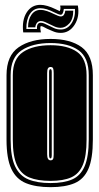

<svg xmlns="http://www.w3.org/2000/svg" viewBox="-20 -763 411 794"><path d="M189 11Q128 11 87.5 -5.5Q47 -22 27 -64.5Q7 -107 7 -185V-452Q7 -533 57 -567.5Q107 -602 189 -602Q271 -602 317.5 -568Q364 -534 364 -452V-186Q364 -107 345.5 -64.5Q327 -22 288.5 -5.5Q250 11 189 11ZM189 -6Q244 -6 278.5 -21Q313 -36 330 -75.5Q347 -115 347 -186V-452Q347 -525 305 -555Q263 -585 189 -585Q115 -585 69.5 -555Q24 -525 24 -452V-185Q24 -114 42.5 -75Q61 -36 97.5 -21Q134 -6 189 -6ZM189 -15Q136 -15 101.5 -29Q67 -43 50 -80Q33 -117 33 -185V-452Q33 -520 75.5 -548Q118 -576 189 -576Q259 -576 298.5 -548.5Q338 -521 338 -452V-186Q338 -118 322.5 -81Q307 -44 274.5 -29.5Q242 -15 189 -15ZM189 -100Q196 -100 199 -104.5Q202 -109 202 -125V-461Q202 -475 199.5 -480.5Q197 -486 189 -486Q182 -486 178.5 -480.5Q175 -475 175 -461V-125Q175 -100 189 -100ZM189 -108Q183 -108 183 -122V-465Q183 -477 189 -477Q194 -477 194 -465V-122Q194 -108 189 -108ZM231 -627Q214 -627 199.5 -633.5Q185 -640 175 -644Q165 -649 159.5 -652Q154 -655 149 -655Q148 -655 147 -650.5Q146 -646 149 -629H76Q70 -679 90 -711Q110 -743 147 -743Q173 -743 210 -725Q220 -720 227 -717Q228 -719 229.5 -724Q231 -729 229 -740H302Q310 -694 288.5 -660.5Q267 -627 231 -627ZM231 -641Q258 -641 275 -665.5Q292 -690 290 -726H244Q241 -702 231 -702Q224 -702 204 -712Q171 -729 147 -729Q119 -729 103.5 -705Q88 -681 89 -643H133Q131 -669 149 -669Q156 -669 164 -665.5Q172 -662 182 -657Q192 -652 204 -646.5Q216 -641 231 -641ZM231 -648Q218 -648 206.5 -653Q195 -658 185 -663Q175 -668 166 -672Q157 -676 149 -676Q139 -676 133 -668.5Q127 -661 126 -650H96Q96 -682 110 -702Q124 -722 147 -722Q161 -722 175 -717Q189 -712 201 -706Q210 -702 218 -698.5Q226 -695 231 -695Q240 -695 244.5 -702Q249 -709 250 -719H283Q283 -684 266.5 -666Q250 -648 231 -648Z"/></svg>

Font: Alumni Sans Collegiate One SC
Style: Regular
Weight: 400
Designer: Robert E. Leuschke
Foundry: Robert E. Leuschke
Version: Version 1.100